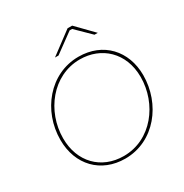

<svg xmlns="http://www.w3.org/2000/svg" viewBox="-201 -1055 1172 1220"><g transform="rotate(-30 385.0 -445.5)"><path d="M369 5C584 5 732 -188 732 -398C732 -576 614 -705 433 -705C222 -705 70 -517 70 -304C70 -120 192 5 369 5ZM369 -14C204 -14 90 -131 90 -304C90 -502 232 -686 432 -686C588 -686 712 -576 712 -396C712 -200 572 -14 369 -14ZM302 -775H328L469 -878H487L592 -775H616L498 -896H464Z"/></g></svg>

Font: Fixel Display 20240404 Thin
Style: Italic
Weight: 100
Italic angle: -10°
Designer: AlfaBravo + MacPaw
Foundry: Kyrylo Tkachov, Marchela Mozhyna, Serhii Makarenko, Maria Weinstein, Zakhar Kryvoshyya
Version: Version 1.211;Glyphs 3.2 (3225)